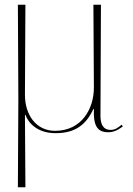

<svg xmlns="http://www.w3.org/2000/svg" viewBox="-20 -556 564 816"><path d="M56 240H88L86 -68H88C101 -32 140 10 216 10C300 10 346 -26 377 -93H379C376 -18 396 6 440 6C459 6 478 0 502 -19L497 -26C480 -12 469 -4 450 -4C415 -4 407 -34 407 -63L409 -536H377L379 -183C379 -95 328 0 214 0C134 0 86 -67 86 -153L88 -536H56L58 -136Z"/></svg>

Font: Noto Serif Display Thin
Style: Regular
Weight: 100
Designer: Monotype Design Team
Foundry: Monotype Imaging Inc.
Version: Version 2.009